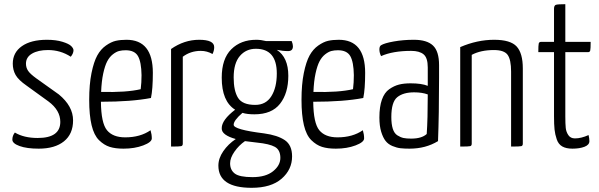

<svg xmlns="http://www.w3.org/2000/svg" viewBox="-20 -700 2862 917"><path d="M204 -510Q247 -510 278 -500.5Q309 -491 320 -480Q331 -469 331 -460Q331 -445 318 -429Q269 -461 209 -461Q162 -461 133 -444Q104 -427 104 -396Q104 -377 114 -362Q124 -347 153 -326L261 -249Q329 -193 329 -125Q329 -60 285.5 -25Q242 10 165 10Q108 10 73.5 -2.5Q39 -15 39 -33Q39 -52 51 -67Q94 -41 160 -41Q268 -41 268 -118Q268 -173 212 -215L107 -291Q68 -318 54.5 -342Q41 -366 41 -396Q41 -449 84.5 -479.5Q128 -510 204 -510Z M578 -44Q650 -44 699 -78Q705 -58 705 -39Q705 -21 664 -5.5Q623 10 570 10Q531 10 504 1.5Q477 -7 453 -30.5Q429 -54 417.5 -102Q406 -150 406 -223Q406 -297 417 -351Q428 -405 444.5 -435Q461 -465 486 -482.5Q511 -500 533 -505Q555 -510 584 -510Q710 -510 710 -352Q710 -274 701 -232Q608 -214 462 -214Q463 -112 491 -78Q519 -44 578 -44ZM580 -460Q563 -460 549 -456.5Q535 -453 519 -440.5Q503 -428 492 -407Q481 -386 473 -349Q465 -312 463 -261Q584 -258 652 -274Q656 -306 656 -341Q655 -404 639 -432Q623 -460 580 -460Z M797 -466Q860 -510 931 -510Q1003 -510 1003 -475Q1003 -458 995 -442Q969 -457 939 -457Q890 -457 853 -429V-14Q853 -4 845.5 -2Q838 0 797 0Z M1241 -63Q1306 -54 1340.5 -30.5Q1375 -7 1375 47Q1375 110 1325 153.5Q1275 197 1182 197Q1023 197 1023 91Q1023 56 1046.5 22Q1070 -12 1106 -36Q1073 -45 1055.5 -58Q1038 -71 1039 -88Q1039 -127 1103 -176Q1039 -216 1039 -329Q1039 -419 1084.5 -464.5Q1130 -510 1204 -510Q1226 -510 1250 -504H1373Q1379 -489 1379 -479Q1379 -456 1356 -456Q1330 -456 1302 -462Q1357 -426 1357 -338Q1357 -255 1317.5 -204.5Q1278 -154 1195 -154Q1160 -154 1138 -161Q1096 -125 1096 -104Q1096 -81 1241 -63ZM1202 -467Q1155 -467 1125.5 -432.5Q1096 -398 1096 -330Q1096 -266 1117 -232.5Q1138 -199 1199 -199Q1250 -199 1276 -240.5Q1302 -282 1302 -349Q1302 -467 1202 -467ZM1186 146Q1249 146 1284 118Q1319 90 1319 54Q1319 16 1293 1.5Q1267 -13 1207 -19Q1169 -23 1150 -26Q1121 -6 1100 24Q1079 54 1079 80Q1079 112 1101.5 129Q1124 146 1186 146Z M1592 -44Q1664 -44 1713 -78Q1719 -58 1719 -39Q1719 -21 1678 -5.5Q1637 10 1584 10Q1545 10 1518 1.5Q1491 -7 1467 -30.5Q1443 -54 1431.5 -102Q1420 -150 1420 -223Q1420 -297 1431 -351Q1442 -405 1458.5 -435Q1475 -465 1500 -482.5Q1525 -500 1547 -505Q1569 -510 1598 -510Q1724 -510 1724 -352Q1724 -274 1715 -232Q1622 -214 1476 -214Q1477 -112 1505 -78Q1533 -44 1592 -44ZM1594 -460Q1577 -460 1563 -456.5Q1549 -453 1533 -440.5Q1517 -428 1506 -407Q1495 -386 1487 -349Q1479 -312 1477 -261Q1598 -258 1666 -274Q1670 -306 1670 -341Q1669 -404 1653 -432Q1637 -460 1594 -460Z M1792 -464Q1792 -479 1800 -484Q1816 -494 1861 -502Q1906 -510 1957 -510Q2019 -510 2048 -482.5Q2077 -455 2077 -389V-329Q2077 -156 2072 -26Q2013 10 1936 10Q1911 10 1893 8Q1875 6 1854.5 -2.5Q1834 -11 1821.5 -27Q1809 -43 1800.5 -71Q1792 -99 1792 -139Q1792 -190 1804 -224Q1816 -258 1839 -274Q1862 -290 1885.5 -296Q1909 -302 1941 -302Q1994 -302 2023 -290V-378Q2023 -424 2003 -440.5Q1983 -457 1944 -457Q1856 -457 1800 -432Q1792 -448 1792 -464ZM2023 -249Q1996 -259 1958 -259Q1906 -259 1877.5 -236Q1849 -213 1849 -141Q1849 -107 1856 -85Q1863 -63 1878 -53.5Q1893 -44 1907 -41Q1921 -38 1944 -38Q1994 -38 2018 -60Q2023 -130 2023 -249Z M2178 -475Q2259 -510 2340 -510Q2418 -510 2447.5 -478Q2477 -446 2477 -373V-14Q2477 -4 2470 -2Q2463 0 2421 0V-358Q2421 -415 2404.5 -438Q2388 -461 2339 -461Q2276 -461 2233 -438V-14Q2233 -4 2226 -2Q2219 0 2178 0Z M2626 -451H2551Q2551 -484 2553 -492Q2555 -500 2564 -500H2626V-658Q2626 -674 2635 -677Q2644 -680 2680 -680V-500H2801Q2801 -467 2799 -459Q2797 -451 2789 -451H2680V-144Q2680 -108 2682 -89Q2684 -70 2694.5 -54.5Q2705 -39 2726 -39Q2756 -39 2791 -55Q2795 -39 2795 -26Q2795 -8 2771.5 1Q2748 10 2714 10Q2684 10 2665.5 -0.5Q2647 -11 2639 -34.5Q2631 -58 2628.5 -81.5Q2626 -105 2626 -145Z"/></svg>

Font: Yanone Kaffeesatz Light
Style: Regular
Weight: 300
Designer: Yanone (Cyrillic: Daniel Pouzeot)
Foundry: Yanone
Version: Version 1.003;PS 001.003;hotconv 1.0.88;makeotf.lib2.5.64775